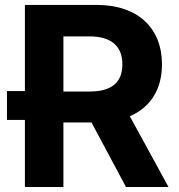

<svg xmlns="http://www.w3.org/2000/svg" viewBox="-20 -747 716 767"><path d="M7.8 -267.8H79.5V0H233.3V-257.8H345.5L483.3 0H653.1L498.6 -282.7C581.3 -318.2 627.1 -390.3 627.1 -489.7C627.1 -634.2 531.6 -727.3 366.5 -727.3H79.5V-383.2H7.8ZM233.3 -601.6H337C425.8 -601.6 468.8 -562.1 468.8 -489.7C468.8 -417.6 425.8 -381.4 337.7 -381.4H233.3Z"/></svg>

Font: Inter-Hewn
Style: Bold
Weight: 700
Designer: Rasmus Andersson
Foundry: rsms
Version: Version 3.012;git-f93a4a705